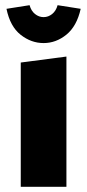

<svg xmlns="http://www.w3.org/2000/svg" viewBox="-20 -720 335 740"><path d="M60 -479 236 -502V0H60ZM148 -554Q100 -554 59.5 -586Q19 -618 5 -686L94 -700Q100 -678 115 -666Q130 -654 148 -654Q166 -654 181 -666Q196 -678 202 -700L291 -686Q276 -619 236 -586.5Q196 -554 148 -554Z"/></svg>

Font: Changa
Style: Bold
Weight: 700
Designer: Eduardo Rodriguez Tunni
Foundry: Eduardo Rodriguez Tunni
Version: Version 3.002; ttfautohint (v1.8.2)